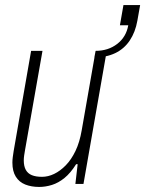

<svg xmlns="http://www.w3.org/2000/svg" viewBox="-20 -727 574 759"><path d="M135 12Q104 12 80 2.5Q56 -7 42.5 -28.5Q29 -50 29 -84Q29 -95 30.5 -106Q32 -117 34 -130L103 -526H148L79 -134Q77 -123 75.5 -112.5Q74 -102 74 -93Q74 -70 82 -55.5Q90 -41 106 -34.5Q122 -28 146 -28Q170 -28 194 -39.5Q218 -51 240 -73.5Q262 -96 278.5 -130.5Q295 -165 303 -212L358 -526H402L310 0H278L287 -78H281Q259 -43 235 -23.5Q211 -4 185.5 4Q160 12 135 12ZM353 -500 358 -526Q408 -526 443.5 -553.5Q479 -581 487 -627H454L468 -707H534L523 -645Q515 -600 493 -567Q471 -534 435.5 -517Q400 -500 353 -500Z"/></svg>

Font: Archivo Condensed Thin
Style: Italic
Weight: 250
Width: 3
Italic angle: -10°
Designer: Hector Gatti
Foundry: Omnibus-Type
Version: Version 2.001